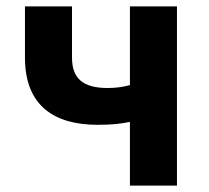

<svg xmlns="http://www.w3.org/2000/svg" viewBox="-20 -580 652 600"><path d="M386 0H533V-560H386V-314C363 -308 343 -305 316 -305C238 -305 205 -336 205 -400V-560H58V-400C58 -249 150 -190 285 -190C332 -190 354 -193 386 -199Z"/></svg>

Font: Noto Sans Mono CJK JP Bold
Style: Regular
Weight: 700
Designer: Ryoko NISHIZUKA (kana & ideographs); Paul D. Hunt (Latin, Greek & Cyrillic); Wenlong ZHANG (bopomofo); Sandoll Communica
Foundry: Adobe Systems Incorporated
Version: Version 1.004;PS 1.004;hotconv 1.0.82;makeotf.lib2.5.63406